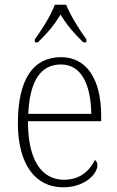

<svg xmlns="http://www.w3.org/2000/svg" viewBox="-20 -786 499 816"><path d="M128 -619V-606H141C184 -648 210 -679 237 -724C265 -679 291 -648 334 -606H347V-619C319 -657 279 -721 261 -766H213C197 -721 156 -657 128 -619ZM248 10C344 10 394 -49 394 -84C394 -96 389 -102 383 -106C362 -61 320 -22 252 -22C158 -22 98 -104 99 -271H410V-294C410 -451 347 -543 240 -543C122 -543 56 -451 56 -262C56 -88 130 10 248 10ZM368 -302H100C106 -431 146 -512 239 -512C326 -512 366 -427 368 -302Z"/></svg>

Font: Noto Serif Hebrew SemiCondensed ExtraLight
Style: Regular
Weight: 200
Width: 4
Designer: Monotype Design Team
Foundry: Monotype Imaging Inc.
Version: Version 2.004